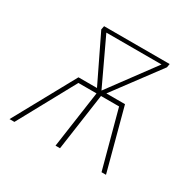

<svg xmlns="http://www.w3.org/2000/svg" viewBox="-120 -650 792 780"><g transform="rotate(30 276.0 -259.5)"><path d="M389.2 -287.1 465.8 0H444.8L373 -267.1H288.1L250 0H229L267.1 -267.1H182.1L36.1 0H13.2L170.9 -287.1H257.8L153.8 -502L157.2 -519H464.8L461.9 -502L301.8 -287.1ZM178.2 -501 278.8 -287.1 437 -501Z"/></g></svg>

Font: Fira Sans Compressed Thin
Style: Italic
Weight: 100
Width: 3
Italic angle: -8°
Designer: Carrois Corporate & Edenspiekermann AG
Foundry: Carrois Corporate GbR & Edenspiekermann AG
Version: Version 4.203;PS 004.203;hotconv 1.0.88;makeotf.lib2.5.64775